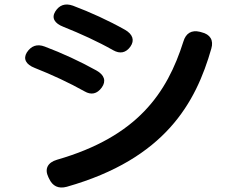

<svg xmlns="http://www.w3.org/2000/svg" viewBox="-20 -800 1040 845"><path d="M867 -658 860 -660C823 -669 798 -654 787 -617C715 -390 585 -199 231 -97C190 -85 175 -57 193 -20L196 -14C211 19 237 32 274 22C707 -101 842 -348 910 -586C921 -623 905 -649 867 -658ZM133 -501C209 -471 286 -435 352 -398C381 -381 407 -386 428 -415C448 -443 440 -470 404 -490C332 -530 254 -566 177 -595C143 -608 117 -598 98 -569C81 -541 94 -516 133 -501ZM259 -682C334 -652 411 -617 478 -579C508 -562 534 -567 554 -595C573 -622 565 -649 530 -669C457 -710 378 -746 301 -775C267 -787 241 -778 223 -749C206 -721 220 -697 259 -682Z"/></svg>

Font: 寒蝉团圆体 Round
Style: Regular
Weight: 500
Designer: 寒蝉字型
Version: Version 2.700;Glyphs 3.1.1 (3135)